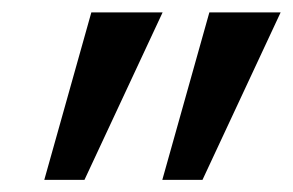

<svg xmlns="http://www.w3.org/2000/svg" viewBox="-20 -780 478 313"><path d="M437.5 -759.8 310.1 -486.8H244.6L321.3 -759.8ZM245.1 -759.8 117.7 -486.8H52.2L128.9 -759.8Z"/></svg>

Font: IranNastaliq
Style: Regular
Weight: 400
Designer: Hossein Zahedi
Version: Version 1.5